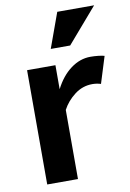

<svg xmlns="http://www.w3.org/2000/svg" viewBox="-86 -813 587 867"><g transform="rotate(-10 207.5 -380.0)"><path d="M377 -405Q358 -411 338 -411Q293 -411 256.5 -383Q220 -355 200 -317V0H59V-524H189V-414Q218 -471 260.5 -502.5Q303 -534 351 -534Q369 -534 387 -532Q405 -530 415 -527ZM270 -600H181L239 -760H408Z"/></g></svg>

Font: Rising Sun
Style: Bold
Weight: 700
Designer: Matt McInerney, Pablo Impallari, Rodrigo Fuenzalida (Raleway font), Stephen Hutchings (Greek), Cristiano Sobral (main ch
Foundry: The Rising Sun Project Authors
Version: Version 4.327; ttfautohint (v1.8.4.7-5d5b-dirty)